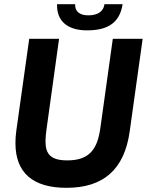

<svg xmlns="http://www.w3.org/2000/svg" viewBox="-20 -883 704 920"><path d="M299 17C474.5 17 576 -70 601.5 -253.5L663.5 -697H520.5L461 -270.5C447 -170 410.5 -114.5 302.5 -114.5C223.5 -114.5 198 -144 198 -206C198 -222.5 200 -242 203 -264.5L263 -697H120L58 -255.5C55 -235 54 -215 54 -197C54 -55 137.5 17 299 17ZM253.5 -863C250.5 -785 300.5 -737.5 397 -737.5C496.5 -737.5 554 -774 567.5 -863H480.5C476.5 -829.5 449.5 -809.5 403.5 -809.5C365.5 -809.5 338.5 -825 340 -863Z"/></svg>

Font: HK Grotesk ExtraBold
Style: Italic
Weight: 800
Italic angle: -16°
Designer: Alfredo Marco Pradil
Foundry: Hanken Design Co.
Version: Version 3.001;FEAKit 1.0